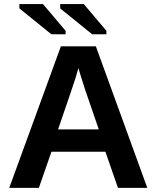

<svg xmlns="http://www.w3.org/2000/svg" viewBox="-20 -913 762 933"><path d="M553.2 0 492.2 -175.8H230L168.9 0H24.9L275.9 -688H445.8L695.8 0ZM360.8 -582 357.9 -571.3Q353 -553.7 346.2 -531.2Q339.4 -508.8 262.2 -284.2H460L392.1 -481.9L371.1 -548.3ZM272.5 -872.1V-893.1H387.2L497.1 -763.2V-746.6H427.7ZM74.2 -872.1V-893.1H189L298.8 -763.2V-746.6H229.5Z"/></svg>

Font: Liberation Sans
Style: Bold
Weight: 700
Designer: Steve Matteson
Foundry: Ascender Corporation
Version: Version 2.1.5